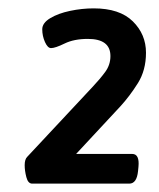

<svg xmlns="http://www.w3.org/2000/svg" viewBox="-20 -789 380 459"><path d="M57 -350Q47 -350 43 -365.5Q39 -381 39 -394Q39 -408 45 -414L202 -582Q219 -600 231.5 -617Q244 -634 244 -655Q244 -696 190 -696Q157 -696 134.5 -685Q112 -674 102 -674Q94 -674 87.5 -688.5Q81 -703 81 -719Q81 -734 100 -745.5Q119 -757 147.5 -763Q176 -769 204 -769Q266 -769 297.5 -738Q329 -707 329 -663Q329 -621 309.5 -590Q290 -559 268 -535L162 -421H296Q314 -421 311 -390L310 -380Q307 -350 289 -350Z"/></svg>

Font: Asap Semi Expanded Semi Expanded Regular
Style: Bold Italic
Weight: 700
Width: 6
Italic angle: -6°
Designer: Pablo Cosgaya
Foundry: Omnibus-Type
Version: Version 3.001; ttfautohint (v1.8.4.7-5d5b)